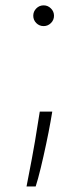

<svg xmlns="http://www.w3.org/2000/svg" viewBox="-20 -512 302 710"><path d="M173.3 -99.4 166.9 -62.1Q160.5 -25.6 150.7 20.4Q141 66.4 130.7 109Q120.4 151.6 111.9 177.6H78.1Q85.6 139.2 97.7 75.6Q109.7 12.1 120.7 -59.7L127.1 -99.4ZM141.3 -415.5Q125.4 -415.5 114.2 -426.7Q103 -437.9 103 -453.8Q103 -469.5 114.2 -480.8Q125.4 -492.2 141.3 -492.2Q157 -492.2 168.3 -480.8Q179.7 -469.5 179.7 -453.8Q179.7 -437.9 168.3 -426.7Q157 -415.5 141.3 -415.5Z"/></svg>

Font: Inter UI Extra Light
Style: Regular
Weight: 200
Designer: Rasmus Andersson
Foundry: rsms
Version: 3.2;8d6f07862